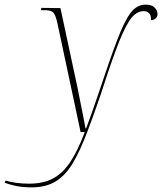

<svg xmlns="http://www.w3.org/2000/svg" viewBox="-117 -570 700 829"><path d="M20 239Q-20 239 -49.5 232.5Q-79 226 -97 219L-93 210Q-70 216 -46 219.5Q-22 223 9 223Q68 223 110 201.5Q152 180 185 131.5Q218 83 249 0H231L131 -469Q123 -505 113.5 -515.5Q104 -526 77 -526H59L62 -536L144 -535L219 -185Q224 -159 230.5 -126.5Q237 -94 243 -64.5Q249 -35 252 -16H255Q278 -77 302 -148Q326 -219 348.5 -285Q371 -351 389 -397Q420 -479 447 -514.5Q474 -550 512 -550Q538 -550 550.5 -537.5Q563 -525 563 -509Q563 -496 553.5 -489.5Q544 -483 535 -483Q536 -504 526.5 -513Q517 -522 504 -522Q476 -522 452.5 -495Q429 -468 398 -392Q367 -313 334 -211Q301 -109 260 -1Q230 79 198.5 132.5Q167 186 124.5 212.5Q82 239 20 239Z"/></svg>

Font: Noto Serif Display SemiCondensed Thin
Style: Italic
Weight: 100
Width: 4
Italic angle: -12°
Designer: Monotype Design Team
Foundry: Monotype Imaging Inc.
Version: Version 2.009